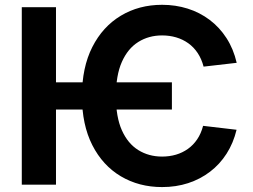

<svg xmlns="http://www.w3.org/2000/svg" viewBox="-20 -757 1035 787"><path d="M684.6 -419.4V-308.1H180.7V-419.4ZM950.2 -499.5 814.5 -483.9Q806.2 -515.6 790.3 -539.6Q774.4 -563.5 752 -579.6Q729.5 -595.7 702.1 -603.8Q674.8 -611.8 644.5 -611.8Q589.8 -611.8 546.9 -585Q503.9 -558.1 479.5 -503.2Q455.1 -448.2 455.1 -362.8Q455.1 -277.8 479.5 -223.1Q503.9 -168.5 546.9 -141.8Q589.8 -115.2 644.5 -115.2Q674.3 -115.2 701.2 -123Q728 -130.9 750.2 -146.7Q772.5 -162.6 788.3 -186Q804.2 -209.5 812.5 -241.2L949.7 -225.1Q936.5 -170.4 908.7 -127Q880.9 -83.5 840.8 -53Q800.8 -22.5 751.2 -6.3Q701.7 9.8 644.5 9.8Q549.8 9.8 475.3 -34.4Q400.9 -78.6 358.4 -162.1Q315.9 -245.6 315.9 -362.8Q315.9 -480.5 358.4 -564.2Q400.9 -647.9 475.3 -692.6Q549.8 -737.3 644.5 -737.3Q699.7 -737.3 749.3 -721.7Q798.8 -706.1 839.4 -675.5Q879.9 -645 908.4 -600.8Q937 -556.6 950.2 -499.5ZM209.5 -727.5V0H69.3V-727.5Z"/></svg>

Font: Inter Cardless
Style: Bold
Weight: 700
Designer: Rasmus Andersson
Foundry: rsms
Version: Version 4.001;git-9221beed3